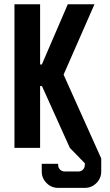

<svg xmlns="http://www.w3.org/2000/svg" viewBox="-20 -704 526 914"><path d="M312.5 0 179.7 -294.4H170.9V0H48.8V-683.6H170.9V-397H179.2L302.7 -683.6H429.7L282.7 -348.6L461.9 50.3V112.3Q461.9 144.5 439 167.5Q416 190.4 383.8 190.4H256.8Q224.6 190.4 201.7 167.5Q178.7 144.5 178.7 112.3V75.7H256.8V81.5Q256.8 94.2 265.9 103.3Q274.9 112.3 287.6 112.3H353.5Q366.2 112.3 375 103.3Q383.8 94.2 383.8 81.5V73.2Z"/></svg>

Font: California Gothic
Style: Regular
Weight: 400
Version: Version 2.2;